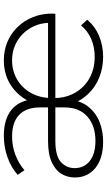

<svg xmlns="http://www.w3.org/2000/svg" viewBox="207 -774 570 1025"><g transform="rotate(-90 492.5 -261.0)"><path d="M250 4Q159 4 108.5 -37.5Q58 -79 58 -147Q58 -185 76.5 -217Q95 -249 138 -269.5Q181 -290 253 -290H442V-251H254Q173 -251 140.5 -221.5Q108 -192 108 -148Q108 -97 146.5 -67Q185 -37 253 -37Q334 -37 383 -80Q432 -123 432 -202V-333Q432 -406 392.5 -444Q353 -482 277 -482Q223 -482 176.5 -463.5Q130 -445 97 -416L72 -452Q111 -487 166 -506.5Q221 -526 280 -526Q369 -526 418.5 -486Q468 -446 477 -366L457 -374Q485 -443 544.5 -484.5Q604 -526 683 -526Q737 -526 782 -507Q827 -488 861 -453Q895 -418 914 -371Q933 -324 933 -267Q933 -262 932.5 -258.5Q932 -255 932 -251H472V-290H905L884 -269Q885 -333 857.5 -381Q830 -429 784.5 -455.5Q739 -482 683 -482Q627 -482 581.5 -455.5Q536 -429 509 -380.5Q482 -332 482 -268V-259Q482 -195 510.5 -145.5Q539 -96 588.5 -68.5Q638 -41 703 -41Q753 -41 796 -59Q839 -77 870 -114L900 -81Q865 -39 813.5 -17.5Q762 4 702 4Q644 4 592 -16.5Q540 -37 501.5 -78.5Q463 -120 443 -183L475 -182Q468 -114 434.5 -73.5Q401 -33 353 -14.5Q305 4 250 4Z"/></g></svg>

Font: Modern
Style: Regular
Weight: 300
Designer: Julieta Ulanovsky
Foundry: Julieta Ulanovsky
Version: Version 8.000